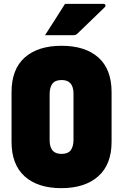

<svg xmlns="http://www.w3.org/2000/svg" viewBox="-20 -958 640 998"><path d="M300 -720Q423 -720 491.5 -659Q560 -598 560 -479V-221Q560 -103 490.5 -41.5Q421 20 299 20Q176 20 108 -41.5Q40 -103 40 -221V-479Q40 -598 108.5 -659Q177 -720 300 -720ZM238 -228Q238 -191 256 -173Q271 -158 300 -158Q333 -158 347.5 -177Q362 -196 362 -232V-472Q362 -509 344 -527Q329 -542 300 -542Q267 -542 252.5 -523Q238 -504 238 -468ZM318 -938H519Q525 -938 527.5 -932Q530 -926 525 -921Q499 -896 478.5 -876Q458 -856 435.5 -834.5Q413 -813 381 -782Q374 -775 360 -775H214Q241 -817 266 -856Q291 -895 318 -938Z"/></svg>

Font: Recursive Mn Lnr St Blk
Style: Regular
Weight: 900
Monospace: yes
Version: Version 1.079;hotconv 1.0.112;makeotfexe 2.5.65598; ttfautoh